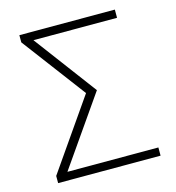

<svg xmlns="http://www.w3.org/2000/svg" viewBox="-105 -794 810 884"><g transform="rotate(-15 299.5 -352.0)"><path d="M63.5 0V-34.2L294.9 -367.2L67.4 -669.9V-704.1H522.5V-665H124L346.7 -367.2L118.2 -39.1H551.8V0Z"/></g></svg>

Font: Gothic A1 ExtraLight
Style: Regular
Weight: 275
Designer: HanYang I&C Co.,Ltd.
Foundry: HanYang I&C Co.,Ltd.
Version: Version 2.50